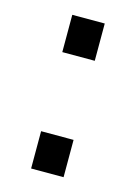

<svg xmlns="http://www.w3.org/2000/svg" viewBox="-78 -491 381 537"><g transform="rotate(15 112.0 -222.5)"><path d="M65 -108H159V0H65ZM65 -445H159V-337H65Z"/></g></svg>

Font: Zilla Slab Regular
Style: Regular
Weight: 400
Designer: Typotheque.com
Foundry: Typotheque type foundry
Version: Version 1.0; 2017